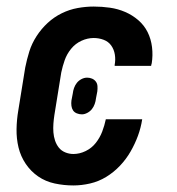

<svg xmlns="http://www.w3.org/2000/svg" viewBox="-20 -558 540 586"><path d="M204 8Q175 8 147 2Q119 -4 96.5 -19.5Q74 -35 58.5 -58Q43 -81 36.5 -108Q30 -135 30.5 -164Q31 -193 36 -222L57 -352Q62 -377 69.5 -401Q77 -425 91.5 -447.5Q106 -470 125.5 -488Q145 -506 168.5 -517.5Q192 -529 217 -533.5Q242 -538 266 -538Q291 -538 315.5 -534.5Q340 -531 362 -521.5Q384 -512 402 -496.5Q420 -481 430.5 -460Q441 -439 444 -414Q447 -389 443 -364Q442 -363 442 -361Q442 -359 441 -357H330Q330 -358 330 -358.5Q330 -359 330 -360Q333 -376 330.5 -391.5Q328 -407 319.5 -419Q311 -431 296.5 -436.5Q282 -442 266 -442Q247 -442 228.5 -433.5Q210 -425 197 -409Q184 -393 177.5 -374.5Q171 -356 167 -337L146 -207Q144 -194 143 -180.5Q142 -167 143 -154Q144 -141 148 -129Q152 -117 159.5 -107.5Q167 -98 179 -93Q191 -88 204 -88Q223 -88 241.5 -97Q260 -106 272.5 -122Q285 -138 292 -156.5Q299 -175 303 -194H414Q410 -168 401 -143.5Q392 -119 378.5 -95.5Q365 -72 346 -52Q327 -32 304 -18Q281 -4 255 2Q229 8 204 8ZM230 -209Q222 -209 214.5 -212Q207 -215 203 -221Q199 -227 198 -235Q197 -243 198 -251L202 -272Q203 -281 206 -289.5Q209 -298 214.5 -305Q220 -312 228.5 -316.5Q237 -321 246 -321Q254 -321 261 -318Q268 -315 272.5 -309Q277 -303 277.5 -295Q278 -287 277 -279L273 -258Q272 -249 269 -240.5Q266 -232 260.5 -225Q255 -218 246.5 -213.5Q238 -209 230 -209Z"/></svg>

Font: Iosevka Curly Slab Oblique
Style: Bold
Weight: 700
Italic angle: -9°
Monospace: yes
Designer: Belleve Invis
Foundry: Belleve Invis
Version: Version 11.1.0; ttfautohint (v1.8.3)